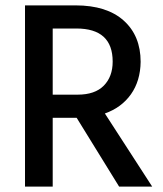

<svg xmlns="http://www.w3.org/2000/svg" viewBox="-20 -694 608 714"><path d="M176 0H73V-674H261Q377 -674 440 -617.5Q503 -561 503 -464Q502 -393 467 -343.5Q432 -294 370 -272L546 0H423L265 -256H176ZM264 -588H176V-342H269Q333 -342 366 -375.5Q399 -409 399 -465Q399 -588 264 -588Z"/></svg>

Font: Hind Mysuru Medium
Style: Regular
Weight: 500
Designer: Manushi Parikh, Hitesh Malaviya
Foundry: Indian Type Foundry
Version: Version 0.703;PS 1.0;hotconv 1.0.86;makeotf.lib2.5.63406